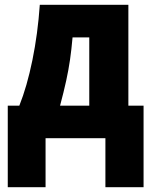

<svg xmlns="http://www.w3.org/2000/svg" viewBox="-20 -573 627 796"><path d="M512.2 -553.2V-134.8H575.2V203.1H417V0H168.9V203.1H12.2V-134.8H60.1Q91.8 -213.9 114.3 -323.5Q136.7 -433.1 145 -553.2ZM350.1 -418H280.8Q276.4 -367.7 270.3 -325.4Q264.2 -283.2 254.4 -238.3Q244.6 -193.4 229 -134.8H350.1Z"/></svg>

Font: Open Sans Condensed ExtraBold
Style: Regular
Weight: 800
Width: 3
Designer: Monotype Design Team
Foundry: Monotype Imaging Inc.
Version: Version 3.000; ttfautohint (v1.8.4)